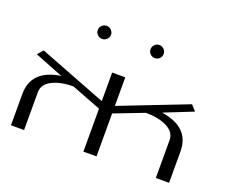

<svg xmlns="http://www.w3.org/2000/svg" viewBox="-120 -945 1365 1141"><g transform="rotate(20 562.5 -375.0)"><path d="M708 -750Q725.6 -750 737.8 -737.8Q750 -725.6 750 -708Q750 -691.4 737.8 -679.2Q725.6 -667 708 -667Q691.4 -667 679.2 -679.2Q667 -691.4 667 -708Q667 -725.6 679.2 -737.8Q691.4 -750 708 -750ZM417 -708Q417 -691.4 404.3 -679.2Q391.6 -667 375 -667Q358.4 -667 345.7 -679.2Q333 -691.4 333 -708Q333 -725.6 345.7 -737.8Q358.4 -750 375 -750Q391.6 -750 404.3 -737.8Q417 -725.6 417 -708ZM583 -500V-319.3L1010.7 -485.4L1042 -450.2L860.4 -377.9Q1042 -350.6 1042 -198.2V0H958V-239.3Q958 -289.1 905.3 -316.4Q852.5 -343.8 770.5 -343.8L583 -271.5V0H500V-271.5L312.5 -343.8Q230.5 -343.8 177.7 -316.4Q125 -289.1 125 -239.3V0H42V-198.2Q42 -350.6 222.7 -377.9L42 -449.2L73.2 -484.4L500 -319.3V-500Z"/></g></svg>

Font: okolaks
Style: Regular
Weight: 500
Version: Version 000.6.0